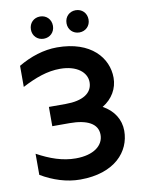

<svg xmlns="http://www.w3.org/2000/svg" viewBox="-97 -955 763 1030"><g transform="rotate(-10 284.5 -439.5)"><path d="M256 10C444 10 533 -94 533 -207C533 -268 500 -321 441 -353C496 -386 526 -439 526 -497C526 -605 440 -710 255 -710C182 -710 109 -686 43 -647V-532C116 -570 181 -594 251 -594C342 -594 395 -550 395 -496C395 -436 341 -403 249 -403H157V-298H251C346 -298 404 -269 404 -208C404 -149 349 -106 252 -106C180 -106 113 -130 43 -168V-53C109 -14 182 10 256 10ZM388 -768C422 -768 448 -793 448 -828C448 -864 422 -889 388 -889C354 -889 328 -864 328 -828C328 -793 354 -768 388 -768ZM194 -768C228 -768 254 -793 254 -828C254 -864 228 -889 194 -889C160 -889 134 -864 134 -828C134 -793 160 -768 194 -768Z"/></g></svg>

Font: Chess Sans SemiBold
Style: Regular
Weight: 600
Designer: Wolf Bōese
Foundry: Wolf Bōese
Version: Version 7.223;Glyphs 3.3 (3306)